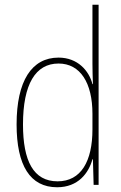

<svg xmlns="http://www.w3.org/2000/svg" viewBox="-20 -831 512 810"><path d="M221 -41C310 -41 354 -101 370 -159H372L375 -51H396V-811H370V-562C370 -534 371 -507 372 -476H370C356 -532 308 -588 227 -588C114 -588 50 -490 50 -306C50 -133 107 -41 221 -41ZM223 -66C121 -66 77 -152 77 -306C77 -476 130 -563 227 -563C319 -563 370 -481 370 -351V-285C370 -151 322 -66 223 -66Z"/></svg>

Font: Noto Sans Tamil UI Condensed Thin
Style: Regular
Weight: 100
Width: 3
Designer: Jelle Bosma - Monotype Design Team
Foundry: Monotype Imaging Inc.
Version: Version 2.004